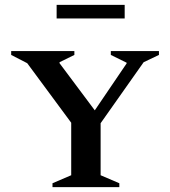

<svg xmlns="http://www.w3.org/2000/svg" viewBox="-20 -770 700 790"><path d="M196 0V-16L273 -49V-265L92 -510L26 -544V-560H286V-544L225 -514V-510L370 -316L501 -509V-512L436 -544V-560H634V-544L571 -514L394 -263V-49L471 -16V0ZM213 -694V-750H493V-694Z"/></svg>

Font: Spectral SC SemiBold
Style: Regular
Weight: 600
Designer: Jean-Baptiste Levee
Foundry: Production Type
Version: Version 2.001